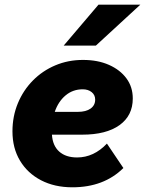

<svg xmlns="http://www.w3.org/2000/svg" viewBox="-20 -781 617 817"><path d="M505 -66Q422 16 288 16Q212 16 154.5 -14Q97 -44 65 -97.5Q33 -151 33 -222Q33 -286 56 -341.5Q79 -397 120 -438.5Q161 -480 215.5 -503Q270 -526 333 -526Q396 -526 443.5 -505Q491 -484 518 -447.5Q545 -411 545 -362Q545 -289 488.5 -248.5Q432 -208 330 -208H201Q204 -161 232 -136Q260 -111 308 -111Q379 -111 435 -170ZM332 -401Q290 -401 259 -375Q228 -349 213 -305H311Q346 -305 365.5 -319Q385 -333 385 -357Q385 -377 370 -389Q355 -401 332 -401ZM251 -587 399 -761H577L388 -587Z"/></svg>

Font: Wix Madefor Text ExtraBold
Style: Italic
Weight: 800
Italic angle: -12°
Designer: Dalton Maag Ltd
Foundry: Dalton Maag Ltd
Version: Version 3.100